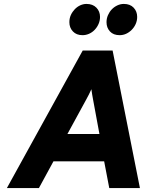

<svg xmlns="http://www.w3.org/2000/svg" viewBox="-20 -957 740 977"><path d="M400 -778Q369 -778 351 -797Q333 -816 333 -844Q333 -864 340.5 -880.5Q348 -897 360.5 -910Q373 -923 388.5 -930Q404 -937 420 -937Q452 -937 470.5 -918Q489 -899 489 -871Q489 -852 481.5 -835Q474 -818 461.5 -805Q449 -792 433 -785Q417 -778 400 -778ZM589 -778Q557 -778 539.5 -797Q522 -816 522 -844Q522 -863 529.5 -880Q537 -897 549 -909.5Q561 -922 577 -929.5Q593 -937 610 -937Q642 -937 660 -918Q678 -899 678 -871Q678 -852 670.5 -835Q663 -818 650 -805Q637 -792 621.5 -785Q606 -778 589 -778ZM401 -700H553L692 0H536L510 -136H252L178 0H15ZM486 -275 454 -448Q452 -457 449 -476Q446 -495 445 -503Q441 -494 432.5 -476.5Q424 -459 419 -451L323 -275Z"/></svg>

Font: Overpass Heavy
Style: Italic
Weight: 900
Italic angle: -10°
Designer: Delve Withrington, Dave Bailey
Foundry: Delve Fonts
Version: Version 3.000;DELV;Overpass